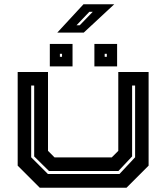

<svg xmlns="http://www.w3.org/2000/svg" viewBox="-20 -876 776 896"><path d="M165.5 0 62.5 -103V-540H204V-172L234.5 -141.5H501.5L532 -172V-540H673.5V-103L570.5 0ZM203.5 -64H537.5L610.5 -142V-477H596.5V-146L532.5 -78H208.5L139.5 -146V-477H125.5V-142ZM420.5 -566V-671H526.5V-566ZM212.5 -566V-671H318.5V-566ZM259.5 -611H269.5V-625H259.5ZM468.5 -611H478.5V-625H468.5ZM247.5 -724 369.5 -856H513L371 -724ZM337 -758H352L413 -821H397Z"/></svg>

Font: Tourney Expanded Regular
Style: Bold
Weight: 700
Width: 7
Designer: Tyler Finck
Foundry: Etcetera Type Co
Version: Version 1.010; ttfautohint (v1.8.3)